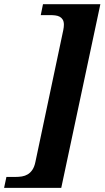

<svg xmlns="http://www.w3.org/2000/svg" viewBox="-73 -780 507 928"><path d="M412.1 -759.8 223.1 127.9H-53.2L-42 75.2H1Q17.6 75.2 33 72.8Q48.3 70.3 61 62.7Q73.7 55.2 83.5 40.8Q93.3 26.4 98.1 2.9L232.9 -634.8Q235.8 -649.9 235.8 -660.2Q235.8 -675.3 230.5 -684.6Q225.1 -693.8 215.8 -699Q206.5 -704.1 193.8 -705.6Q181.2 -707 167 -707H124L134.8 -759.8Z"/></svg>

Font: Droid Serif
Style: Bold Italic
Weight: 700
Italic angle: -12°
Designer: Monotype Design team
Foundry: Monotype Imaging Inc.
Version: Version 1.03